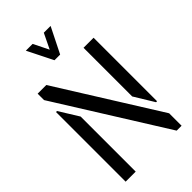

<svg xmlns="http://www.w3.org/2000/svg" viewBox="-275 -999 1080 1080"><g transform="rotate(-45 264.5 -459.0)"><path d="M242 -766 166 -918H220L265 -827L309 -918H363L287 -766ZM448 0 42 -649V-700H111L487 -99V0ZM42 0V-554H50L122 -438V0ZM479 -195 407 -313V-700H487V-195Z"/></g></svg>

Font: Stick No Bills
Style: Regular
Weight: 400
Version: Version 2.000